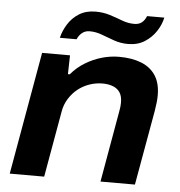

<svg xmlns="http://www.w3.org/2000/svg" viewBox="-52 -772 771 822"><g transform="rotate(5 333.5 -361.5)"><path d="M20 0 113 -527H233L231 -446H239Q265 -477 299 -497.5Q333 -518 369.5 -528.5Q406 -539 443 -539Q499 -539 539 -523Q579 -507 600.5 -474Q622 -441 622 -389Q622 -373 620 -356.5Q618 -340 615 -321L558 0H410L464 -307Q466 -317 467 -326.5Q468 -336 468 -344Q468 -371 458 -387Q448 -403 428.5 -411Q409 -419 383 -419Q354 -419 326.5 -409.5Q299 -400 277 -382.5Q255 -365 239 -339.5Q223 -314 218 -283L168 0ZM183 -598Q190 -628 208 -657Q226 -686 255.5 -704.5Q285 -723 326 -723Q359 -723 387.5 -714Q416 -705 442 -695Q468 -685 495 -685Q515 -685 527.5 -695Q540 -705 547 -723H621Q615 -693 596 -664Q577 -635 547 -616Q517 -597 476 -597Q444 -597 415.5 -607Q387 -617 361 -627Q335 -637 308 -637Q289 -637 275.5 -626Q262 -615 255 -598Z"/></g></svg>

Font: Archivo SemiExpanded
Style: Bold Italic
Weight: 700
Width: 6
Italic angle: -10°
Designer: Hector Gatti
Foundry: Omnibus-Type
Version: Version 2.001